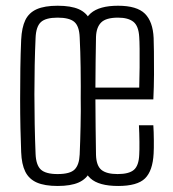

<svg xmlns="http://www.w3.org/2000/svg" viewBox="-20 -626 588 653"><path d="M176 6.5Q132 6.5 105.2 -5.2Q78.5 -17 66 -42.2Q53.5 -67.5 52 -108.5Q50.5 -144 49.5 -190.8Q48.5 -237.5 48.5 -289.5Q48.5 -341.5 49.2 -393.2Q50 -445 52 -491Q54 -532.5 66.2 -557.8Q78.5 -583 105.2 -594.8Q132 -606.5 176 -606.5Q221 -606.5 247.8 -594.8Q274.5 -583 286.5 -557.5Q298.5 -532 300 -491Q301.5 -450.5 302.5 -403Q303.5 -355.5 303.5 -305.2Q303.5 -255 302.8 -205Q302 -155 300 -108.5Q298.5 -67.5 286.2 -42.2Q274 -17 247.2 -5.2Q220.5 6.5 176 6.5ZM176 -34Q218.5 -34 234 -49.8Q249.5 -65.5 251 -100.5Q253 -146.5 254 -195.5Q255 -244.5 255 -295.5Q255 -346.5 254.2 -397.8Q253.5 -449 251 -499.5Q249.5 -537 232.8 -551.5Q216 -566 176 -566Q135.5 -566 119 -550.8Q102.5 -535.5 101 -497Q99 -453 98 -404.5Q97 -356 97 -305.2Q97 -254.5 98 -203.2Q99 -152 101 -102.5Q102.5 -64.5 119 -49.2Q135.5 -34 176 -34ZM382 6.5Q316 6.5 287.5 -19.5Q259 -45.5 257 -104Q256 -145 255.2 -193.2Q254.5 -241.5 254.5 -292.5Q254.5 -343.5 255 -395.2Q255.5 -447 257 -495Q259 -555 288.5 -580.8Q318 -606.5 381.5 -606.5Q445.5 -606.5 472.8 -579.5Q500 -552.5 502.5 -497Q503 -485.5 503.5 -451.5Q504 -417.5 503.8 -373.2Q503.5 -329 501.5 -288H304.5Q304.5 -241.5 305.2 -194Q306 -146.5 306.5 -99.5Q307.5 -62.5 325 -48.2Q342.5 -34 380 -34Q418.5 -34 435.2 -48.2Q452 -62.5 453.5 -99.5Q454.5 -114.5 454.2 -143.5Q454 -172.5 452.5 -200H501.5Q503 -178.5 503.2 -149.2Q503.5 -120 502.5 -104Q499.5 -45 473.2 -19.2Q447 6.5 382 6.5ZM304.5 -328H453.5Q454.5 -361.5 454.8 -396.8Q455 -432 454.8 -460Q454.5 -488 453.5 -500Q451.5 -537.5 433.8 -551.8Q416 -566 381.5 -566Q340.5 -566 324 -549.5Q307.5 -533 306.5 -500Q306 -459 305.2 -416Q304.5 -373 304.5 -328Z"/></svg>

Font: Big Shoulders Text Thin ExtraLight
Style: Regular
Weight: 250
Version: Version 2.002